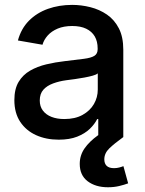

<svg xmlns="http://www.w3.org/2000/svg" viewBox="-20 -564 595 790"><path d="M221.7 10.7Q169.9 10.7 128.7 -7.8Q87.4 -26.4 63.2 -62.7Q39.1 -99.1 39.1 -151.9Q39.1 -197.8 56.6 -227.1Q74.2 -256.3 104 -273.4Q133.8 -290.5 170.9 -299.3Q208 -308.1 247.1 -312.5Q295.4 -318.4 325 -322Q354.5 -325.7 368.2 -334.2Q381.8 -342.8 381.8 -361.3V-364.7Q381.8 -393.6 369.9 -414.1Q357.9 -434.6 334.7 -445.8Q311.5 -457 277.3 -457Q242.7 -457 217.3 -446.3Q191.9 -435.5 176.3 -418Q160.6 -400.4 154.8 -379.9L53.7 -397.5Q66.9 -446.3 99.1 -478.8Q131.3 -511.2 177.2 -527.6Q223.1 -543.9 276.9 -543.9Q314.5 -543.9 352.1 -534.4Q389.6 -524.9 420.2 -503.9Q450.7 -482.9 469 -447.5Q487.3 -412.1 487.3 -359.4V0H384.3V-74.2H379.9Q369.6 -53.2 349.4 -33.7Q329.1 -14.2 297.6 -1.7Q266.1 10.7 221.7 10.7ZM244.6 -74.2Q289.1 -74.2 319.8 -91.3Q350.6 -108.4 366.5 -136Q382.3 -163.6 382.3 -195.3V-262.2Q376.5 -256.8 361.6 -252.7Q346.7 -248.5 327.1 -244.9Q307.6 -241.2 287.8 -238.5Q268.1 -235.8 252.9 -233.9Q223.6 -230 198.5 -220.7Q173.3 -211.4 158.4 -194.8Q143.6 -178.2 143.6 -150.4Q143.6 -126 156.5 -108.9Q169.4 -91.8 192.1 -83Q214.8 -74.2 244.6 -74.2ZM424.3 206.5Q373.5 206.5 340.8 181.9Q308.1 157.2 308.1 110.4Q308.1 75.2 327.9 46.6Q347.7 18.1 383.8 -7.8L487.3 0Q450.7 26.4 429.9 46.4Q409.2 66.4 409.2 91.8Q409.2 108.9 418.9 118.4Q428.7 127.9 449.2 127.9Q460.4 127.9 470.5 125.2Q480.5 122.6 487.8 119.6L507.3 190.4Q491.7 196.3 470.5 201.4Q449.2 206.5 424.3 206.5Z"/></svg>

Font: Inter 20pt Medium
Style: Regular
Weight: 500
Version: Version 4.001;git-66647c0bb